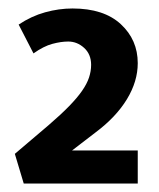

<svg xmlns="http://www.w3.org/2000/svg" viewBox="-20 -878 374 453"><path d="M141 -780Q124 -780 103.5 -774.5Q83 -769 59 -752L24 -820Q54 -840 86.5 -849Q119 -858 151 -858Q225 -858 265 -821Q305 -784 305 -729Q305 -686 279.5 -644Q254 -602 206 -566L150 -523H305V-445H36L15 -515L95 -583Q124 -608 143 -627.5Q162 -647 173.5 -663.5Q185 -680 190 -695Q195 -710 195 -725Q195 -750 178.5 -765Q162 -780 141 -780Z"/></svg>

Font: Mukta ExtraBold
Style: Regular
Weight: 800
Designer: Girish Dalvi and Yashodeep Gholap
Foundry: Ek Type
Version: Version 2.538;PS 1.002;hotconv 16.6.51;makeotf.lib2.5.65220;